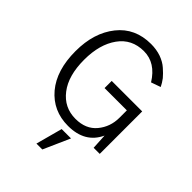

<svg xmlns="http://www.w3.org/2000/svg" viewBox="-276 -882 1261 1261"><g transform="rotate(45 354.5 -251.5)"><path d="M50.8 -365.2Q50.8 -535.2 136.7 -642.6Q221.7 -749 369.1 -749Q418.9 -749 461.9 -734.4Q504.9 -718.8 533.2 -693.4Q562.5 -668 582 -644.5Q600.6 -620.1 613.3 -593.8Q590.8 -585.9 546.9 -570.3Q477.5 -682.6 369.1 -682.6Q256.8 -682.6 194.3 -595.7Q130.9 -507.8 130.9 -365.2Q130.9 -216.8 195.3 -133.8Q259.8 -49.8 365.2 -49.8Q460.9 -49.8 512.7 -112.3Q564.5 -174.8 564.5 -259.8Q564.5 -282.2 564.5 -328.1Q512.7 -328.1 357.4 -328.1Q357.4 -344.7 357.4 -394.5Q428.7 -394.5 640.6 -394.5Q640.6 -295.9 640.6 0Q627 0 584 0Q583 -27.3 578.1 -107.4Q520.5 17.6 363.3 17.6Q223.6 17.6 136.7 -85Q50.8 -187.5 50.8 -365.2ZM298.8 246.1Q311.5 200.2 348.6 61.5Q370.1 61.5 435.5 61.5Q415 107.4 353.5 246.1Q339.8 246.1 298.8 246.1Z"/></g></svg>

Font: Gothic A1
Style: Regular
Weight: 400
Designer: HanYang I&C Co.,Ltd.
Version: Version 2.50